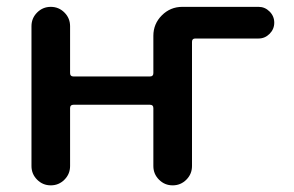

<svg xmlns="http://www.w3.org/2000/svg" viewBox="-20 -565 863 563"><path d="M552.7 -452.1Q543 -452.1 543 -442.4V-78.1Q543 -54.7 526.4 -38.1Q509.8 -21.5 486.3 -21.5Q462.9 -21.5 446.3 -38.1Q429.7 -54.7 429.7 -78.1V-248Q429.7 -257.8 419.9 -257.8H195.3Q185.5 -257.8 185.5 -248V-78.1Q185.5 -54.7 168.9 -38.1Q152.3 -21.5 128.9 -21.5Q105.5 -21.5 88.9 -38.1Q72.3 -54.7 72.3 -78.1V-488.3Q72.3 -511.7 88.9 -528.3Q105.5 -544.9 128.9 -544.9Q152.3 -544.9 168.9 -528.3Q185.5 -511.7 185.5 -488.3V-350.6Q185.5 -340.8 195.3 -340.8H419.9Q429.7 -340.8 429.7 -350.6V-460Q429.7 -495.1 454.6 -520Q479.5 -544.9 514.6 -544.9H738.3Q756.8 -544.9 770.5 -531.2Q784.2 -517.6 784.2 -498.5Q784.2 -479.5 770.5 -465.8Q756.8 -452.1 738.3 -452.1Z"/></svg>

Font: Gen Jyuu GothicX Medium
Style: Regular
Weight: 500
Designer: Ryoko NISHIZUKA (kana &amp; ideographs); Paul D. Hunt (Latin, Greek &amp; Cyrillic); Wenlong ZHANG (bopomofo); Sandoll C
Version: Version 1.058.20140828